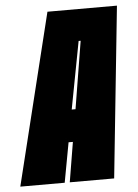

<svg xmlns="http://www.w3.org/2000/svg" viewBox="-96 -715 540 754"><g transform="rotate(-5 174.0 -337.5)"><path d="M-46.5 0 119.5 -675H393.5L323.5 0H148.5L174.5 -157H157.5L128.5 0ZM181 -284H196L239.5 -550H231.5Z"/></g></svg>

Font: Anybody UltraCondensed Black
Style: Italic
Weight: 900
Width: 1
Italic angle: -10°
Designer: Tyler Finck
Foundry: Etcetera Type Company
Version: Version 1.010; ttfautohint (v1.8.3) -l 8 -r 50 -G 200 -x 14 